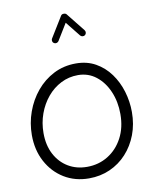

<svg xmlns="http://www.w3.org/2000/svg" viewBox="-108 -1094 961 1203"><g transform="rotate(-10 372.5 -492.5)"><path d="M360.4 29.3Q271.5 29.3 202.1 -13.2Q132.8 -55.7 93 -130.1Q53.2 -204.6 53.2 -299.3Q53.2 -375.5 78.6 -446.3Q104 -517.1 150.4 -573Q196.8 -628.9 260.7 -661.6Q324.7 -694.3 402.3 -694.3Q472.7 -694.3 527.3 -663.6Q582 -632.8 619.6 -581.1Q657.2 -529.3 676.5 -465.1Q695.8 -400.9 695.8 -334Q695.8 -256.3 670.7 -190.2Q645.5 -124 600.3 -74.7Q555.2 -25.4 493.9 2Q432.6 29.3 360.4 29.3ZM360.4 -43.9Q434.6 -43.9 493.9 -80.6Q553.2 -117.2 587.9 -182.6Q622.6 -248 622.6 -334Q622.6 -412.6 594.7 -477.5Q566.9 -542.5 517.3 -581.3Q467.8 -620.1 402.3 -620.1Q344.2 -620.1 294.2 -594.7Q244.1 -569.3 206.8 -524.7Q169.4 -480 148.4 -422.1Q127.4 -364.3 127.4 -299.3Q127.4 -221.7 157.7 -164.3Q188 -106.9 240.5 -75.4Q293 -43.9 360.4 -43.9ZM289.6 -844.2Q282.2 -848.6 280.3 -857.4Q278.3 -866.2 282.7 -873.5L363.8 -1005.4Q369.1 -1014.2 381.6 -1014.2Q394 -1014.2 399.4 -1007.3L493.2 -889.6Q498.5 -882.8 497.6 -873.5Q496.6 -864.3 489.7 -858.9Q482.9 -853.5 473.6 -854.7Q464.4 -856 459 -862.8L384.3 -956.5L319.8 -851.1Q314.9 -843.8 306.2 -841.6Q297.4 -839.4 289.6 -844.2Z"/></g></svg>

Font: Mikhak-FD Regular
Style: FD-Regular
Weight: 400
Designer: Amin Abedi
Version: Version 3.2